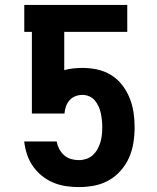

<svg xmlns="http://www.w3.org/2000/svg" viewBox="-20 -755 640 783"><path d="M302 8Q275 8 248.5 4Q222 0 197 -10.5Q172 -21 151 -38Q130 -55 114.5 -77Q99 -99 90.5 -124.5Q82 -150 79 -176L78 -178H211Q214 -162 221.5 -147.5Q229 -133 241.5 -122Q254 -111 269.5 -106.5Q285 -102 302 -102Q317 -102 332 -107Q347 -112 358.5 -122.5Q370 -133 377.5 -146.5Q385 -160 389.5 -175Q394 -190 395.5 -205.5Q397 -221 397 -237Q397 -251 395.5 -265.5Q394 -280 391 -294Q388 -308 382 -321Q376 -334 367 -345Q358 -356 344.5 -362Q331 -368 316 -368Q301 -368 287 -362.5Q273 -357 263.5 -346Q254 -335 249 -321Q244 -307 243 -292H110V-625H79V-735H499V-625H242V-469Q260 -474 278.5 -476Q297 -478 316 -478Q347 -478 377 -471.5Q407 -465 433 -449Q459 -433 478 -408.5Q497 -384 508.5 -355.5Q520 -327 524.5 -297Q529 -267 529 -236Q529 -204 524 -172.5Q519 -141 506.5 -112.5Q494 -84 472.5 -59.5Q451 -35 423.5 -19.5Q396 -4 364.5 2Q333 8 302 8Z"/></svg>

Font: Iosevka Aile Extrabold
Style: Regular
Weight: 800
Designer: Belleve Invis
Foundry: Belleve Invis
Version: Version 27.3.5; ttfautohint (v1.8.4)